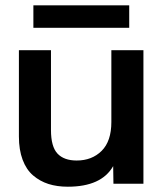

<svg xmlns="http://www.w3.org/2000/svg" viewBox="-20 -688 615 719"><path d="M233.9 11.2Q193.8 11.2 161.6 1Q129.4 -9.3 104 -31Q78.6 -52.7 64.7 -89.8Q50.8 -127 50.8 -176.8V-500H170.9V-201.2Q170.9 -138.7 195.3 -112.8Q219.7 -86.9 267.1 -86.9Q324.2 -86.9 360.6 -123Q397 -159.2 397 -231V-500H517.1V0H404.8L403.8 -65.9Q359.9 11.2 233.9 11.2ZM105 -584V-668H463.9V-584Z"/></svg>

Font: Human Sans Medium
Style: Regular
Weight: 500
Designer: Tim Radville
Foundry: Continuum
Version: Version 1.000;FEAKit 1.0